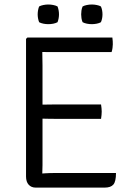

<svg xmlns="http://www.w3.org/2000/svg" viewBox="-20 -854 602 874"><path d="M98.5 -677 104.5 -683H172.5V-620Q172.5 -599 173 -587.5Q173.5 -576 173.5 -555.5V-102.5Q173.5 -92.5 173 -83.8Q172.5 -75 172.5 -64V0H142.5Q122.5 0 110.5 -13.2Q98.5 -26.5 98.5 -50.5ZM440 -378.5Q441.5 -370 442.2 -361Q443 -352 443 -346Q443 -339.5 442.2 -330.5Q441.5 -321.5 440 -313H233Q222 -313 207.5 -313.2Q193 -313.5 177.2 -313.8Q161.5 -314 147 -314V-377.5Q161.5 -377.5 177.2 -377.8Q193 -378 207.5 -378.2Q222 -378.5 233 -378.5ZM491.5 -683Q493 -674 493.2 -666.2Q493.5 -658.5 493.5 -652Q493.5 -645.5 492.2 -635.8Q491 -626 488 -617H233Q222 -617 207.5 -617Q193 -617 177.2 -617.2Q161.5 -617.5 147 -618V-683ZM508 -66.5Q508 -27.5 496 -13.8Q484 0 456.5 0H147V-62.5Q166.5 -64 186.5 -65.2Q206.5 -66.5 234 -66.5ZM398 -744Q387 -744 375.5 -746.2Q364 -748.5 356 -753Q352 -762.5 350.8 -771.5Q349.5 -780.5 349.5 -788.5Q349.5 -797 350.8 -806Q352 -815 356 -824.5Q364 -829 375.5 -831.2Q387 -833.5 398 -833.5Q408.5 -833.5 420.2 -831.2Q432 -829 439.5 -824.5Q443.5 -815 445 -806Q446.5 -797 446.5 -788.5Q446.5 -780.5 445 -771.5Q443.5 -762.5 439.5 -753Q432 -748.5 420.2 -746.2Q408.5 -744 398 -744ZM200 -744Q189 -744 177.5 -746.2Q166 -748.5 158 -753Q154.5 -762.5 153 -771.5Q151.5 -780.5 151.5 -788.5Q151.5 -797 153 -806Q154.5 -815 158 -824.5Q166 -829 177.5 -831.2Q189 -833.5 200 -833.5Q211 -833.5 222.5 -831.2Q234 -829 242 -824.5Q245.5 -815 247 -806Q248.5 -797 248.5 -788.5Q248.5 -780.5 247 -771.5Q245.5 -762.5 242 -753Q234 -748.5 222.5 -746.2Q211 -744 200 -744Z"/></svg>

Font: Signika
Style: Regular
Weight: 300
Designer: Anna Giedry
Foundry: Anna Giedry
Version: Version 2.000